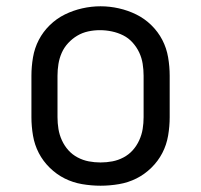

<svg xmlns="http://www.w3.org/2000/svg" viewBox="-20 -583 640 611"><path d="M300 8Q271 8 241.5 3Q212 -2 186 -15Q160 -28 138.5 -49Q117 -70 103.5 -96Q90 -122 85 -151.5Q80 -181 80 -210V-342Q80 -371 85 -400.5Q90 -430 103.5 -456Q117 -482 138.5 -503Q160 -524 186.5 -537Q213 -550 242 -556.5Q271 -563 300 -563Q329 -563 358 -556.5Q387 -550 413.5 -537Q440 -524 461.5 -503Q483 -482 496.5 -456Q510 -430 515 -400.5Q520 -371 520 -342V-210Q520 -181 515 -151.5Q510 -122 496.5 -96Q483 -70 461.5 -49Q440 -28 414 -15Q388 -2 358.5 3Q329 8 300 8ZM300 -66Q319 -66 337.5 -69.5Q356 -73 373 -82Q390 -91 402.5 -105Q415 -119 423 -136.5Q431 -154 434 -172.5Q437 -191 437 -210V-342Q437 -361 434 -380Q431 -399 423 -416Q415 -433 402 -447.5Q389 -462 372 -470.5Q355 -479 336 -483Q317 -487 298 -487Q279 -487 260.5 -483Q242 -479 226 -469.5Q210 -460 197 -446Q184 -432 176.5 -415Q169 -398 166 -379.5Q163 -361 163 -342V-210Q163 -191 166 -172.5Q169 -154 177 -136.5Q185 -119 197.5 -105Q210 -91 227 -82Q244 -73 262.5 -69.5Q281 -66 300 -66Z"/></svg>

Font: Monocode
Style: Regular
Weight: 400
Designer: Belleve Invis
Foundry: Belleve Invis
Version: Version 16.1.0; ttfautohint (v1.8.4)